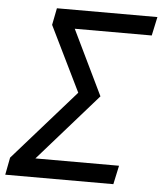

<svg xmlns="http://www.w3.org/2000/svg" viewBox="-67 -759 681 805"><g transform="rotate(5 274.0 -357.0)"><path d="M-15 0 -1 -73 260 -369 126 -643 140 -714H563L546 -635H222L354 -362L105 -79H457L440 0Z"/></g></svg>

Font: Noto Sans IKEA
Style: Italic
Weight: 400
Italic angle: -12°
Designer: Monotype Design Team
Foundry: Monotype Imaging Inc.
Version: Version 2.001